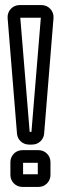

<svg xmlns="http://www.w3.org/2000/svg" viewBox="-20 -712 241 757"><path d="M97 -192 60 -642H141L104 -192ZM144 -692H57C30 -692 8 -669 10 -641L47 -185C49 -160 70 -142 94 -142H107C132 -142 152 -161 154 -185L191 -641C193 -669 171 -692 144 -692ZM71 -25V-70H129V-25ZM179 -22V-73C179 -99 158 -120 132 -120H68C42 -120 21 -99 21 -73V-22C21 4 42 25 68 25H132C158 25 179 4 179 -22Z"/></svg>

Font: DIN Rundschrift
Style: MittelKont
Weight: 400
Version: Version 1.027